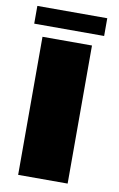

<svg xmlns="http://www.w3.org/2000/svg" viewBox="-83 -763 503 810"><g transform="rotate(10 168.5 -358.0)"><path d="M10 -640H309.5V-716H10ZM54 0H266V-591.5H54Z"/></g></svg>

Font: Anybody SemiExpanded ExtraBold
Style: Regular
Weight: 800
Width: 6
Version: Version 1.113;gftools[0.9.25]